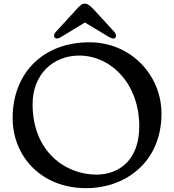

<svg xmlns="http://www.w3.org/2000/svg" viewBox="-20 -1006 942 1038"><path d="M48.3 -368.2C48.3 -159.7 204.1 11.2 445.3 11.2C664.1 11.2 853 -134.3 853 -391.6C853 -599.1 688.5 -777.3 463.9 -777.3C207.5 -777.3 48.3 -605.5 48.3 -368.2ZM156.2 -442.4C156.2 -604 267.1 -705.6 408.2 -705.6C577.6 -705.6 732.9 -555.7 732.9 -323.2C732.9 -143.1 626 -62 501 -62C333 -62 156.2 -187.5 156.2 -442.4ZM287.6 -797.9C292.5 -797.4 303.7 -801.3 314.5 -808.6L439 -884.3L564.9 -808.6C576.2 -801.3 587.9 -797.9 592.8 -797.9C604 -797.9 607.4 -806.2 607.4 -812.5C606.9 -816.9 605 -826.2 599.1 -832.5L493.2 -947.8C466.3 -978 452.1 -986.3 439 -986.3C424.3 -986.3 414.1 -980 386.7 -947.8L280.8 -832.5C274.9 -825.7 272 -817.4 272 -812.5C272 -806.2 276.4 -797.9 287.6 -797.9Z"/></svg>

Font: Stoke
Style: Regular
Weight: 400
Designer: Nicole Fally
Foundry: Nicole Fally
Version: Version 1.002